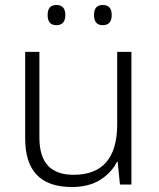

<svg xmlns="http://www.w3.org/2000/svg" viewBox="-20 -740 636 770"><path d="M507 -532V0H461L452 -91H449Q427 -47 381.5 -18.5Q336 10 268 10Q81 10 81 -184V-532H138V-189Q138 -112 172.5 -75.5Q207 -39 275 -39Q450 -39 450 -242V-532ZM171 -680Q171 -720 206 -720Q242 -720 242 -680Q242 -639 206 -639Q171 -639 171 -680ZM357 -680Q357 -720 392 -720Q428 -720 428 -680Q428 -639 392 -639Q357 -639 357 -680Z"/></svg>

Font: RS Noto Sans Light
Style: Regular
Weight: 300
Designer: Monotype Design Team
Foundry: Monotype Imaging Inc.
Version: Version 3.10